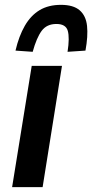

<svg xmlns="http://www.w3.org/2000/svg" viewBox="-20 -773 381 793"><path d="M30 0 111 -501H236L156 0ZM115 -559 44 -564Q58 -624 82.5 -666.5Q107 -709 143.5 -731Q180 -753 232 -753Q283 -753 309 -730.5Q335 -708 339.5 -666Q344 -624 333 -564L259 -559Q268 -617 260 -645.5Q252 -674 213 -674Q173 -674 152 -645.5Q131 -617 115 -559Z"/></svg>

Font: Nunito Sans 7pt Condensed
Style: Bold Italic
Weight: 700
Width: 3
Italic angle: -9°
Designer: Vernon Adams
Foundry: Vernon Adams
Version: Version 3.101;gftools[0.9.27]